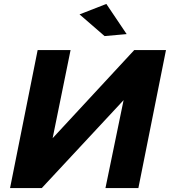

<svg xmlns="http://www.w3.org/2000/svg" viewBox="-20 -954 862 974"><path d="M510.5 -771 383.5 -881 519.5 -934 622.5 -781ZM171 -700H338L247 -253L661 -700H822L682 0H515L607 -446L192 0H31Z"/></svg>

Font: Argentum Sans SemiBold
Style: Italic
Weight: 600
Italic angle: -11°
Designer: Julieta Ulanovsky (font), Cristiano Sobral (main changes and remaster)
Foundry: Julieta Ulanovsky (font), Cristiano Sobral (main changes and remaster)
Version: Version 2.007;June 15, 2022;FontCreator 14.0.0.2814 64-bit; 